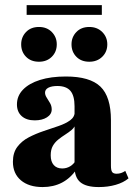

<svg xmlns="http://www.w3.org/2000/svg" viewBox="-20 -735 546 766"><path d="M277.4 -209.7V-311.3Q277.4 -353.2 260.9 -372.6Q244.4 -391.9 208.9 -391.9Q186.3 -391.9 173 -385.1Q159.7 -378.2 159.7 -365.3Q159.7 -355.6 166.5 -345.2Q173.4 -334.7 179.8 -323.4Q186.3 -312.1 186.3 -298.4Q186.3 -279 167.3 -266.9Q148.4 -254.8 118.5 -254.8Q85.5 -254.8 66.5 -271.8Q47.6 -288.7 47.6 -318.5Q47.6 -352.4 71.8 -377.4Q96 -402.4 139.5 -416.1Q183.1 -429.8 242.7 -429.8Q338.7 -429.8 380.6 -389.5Q422.6 -349.2 422.6 -255.6V-209.7ZM150 11.3Q95.2 11.3 63.3 -15.7Q31.5 -42.7 31.5 -89.5Q31.5 -125.8 49.2 -149.2Q66.9 -172.6 94.8 -187.1Q122.6 -201.6 154 -212.1Q185.5 -222.6 213.7 -232.3Q241.9 -241.9 260.1 -255.2Q278.2 -268.5 278.2 -289.5L282.3 -242.7Q278.2 -227.4 266.5 -217.3Q254.8 -207.3 240.7 -198.4Q226.6 -189.5 212.9 -178.6Q199.2 -167.7 190.7 -152.8Q182.3 -137.9 182.3 -115.3Q182.3 -90.3 194.4 -76.6Q206.5 -62.9 228.2 -62.9Q245.2 -62.9 259.7 -71.4Q274.2 -79.8 284.7 -98.4L286.3 -60.5Q261.3 -24.2 227.4 -6.5Q193.5 11.3 150 11.3ZM422.6 -74.2Q422.6 -55.6 427.4 -48.8Q432.3 -41.9 445.2 -41.9Q454.8 -41.9 463.3 -44.8Q471.8 -47.6 479.8 -53.2L492.7 -23.4Q472.6 -6.5 441.5 2.4Q410.5 11.3 374.2 11.3Q323.4 11.3 300.4 -8.1Q277.4 -27.4 277.4 -70.2V-209.7H422.6ZM336.3 -488.7Q304 -488.7 284.7 -508.5Q265.3 -528.2 265.3 -558.1Q265.3 -587.1 284.7 -607.3Q304 -627.4 336.3 -627.4Q367.7 -627.4 387.9 -607.3Q408.1 -587.1 408.1 -558.1Q408.1 -528.2 387.9 -508.5Q367.7 -488.7 336.3 -488.7ZM135.5 -488.7Q103.2 -488.7 83.9 -508.5Q64.5 -528.2 64.5 -558.1Q64.5 -587.1 83.9 -607.3Q103.2 -627.4 135.5 -627.4Q166.9 -627.4 186.7 -607.3Q206.5 -587.1 206.5 -558.1Q206.5 -528.2 186.7 -508.5Q166.9 -488.7 135.5 -488.7ZM86.3 -675.8V-714.5H386.3V-675.8Z"/></svg>

Font: Playfair 9pt Black
Style: Regular
Weight: 900
Designer: Claus Eggers Sørensen
Foundry: Claus Eggers Sørensen
Version: Version 2.203